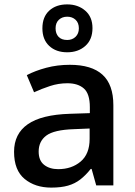

<svg xmlns="http://www.w3.org/2000/svg" viewBox="-20 -844 613 874"><path d="M298 -549Q397 -549 446.5 -504Q496 -459 496 -365V0H418L397 -75H393Q370 -46 345.5 -27Q321 -8 289.5 1Q258 10 213 10Q140 10 92 -29.5Q44 -69 44 -153Q44 -235 106.5 -278.5Q169 -322 298 -326L389 -329V-356Q389 -417 362 -441Q335 -465 287 -465Q246 -465 208 -452.5Q170 -440 135 -424L102 -502Q140 -522 190.5 -535.5Q241 -549 298 -549ZM316 -256Q226 -253 191 -227Q156 -201 156 -154Q156 -113 181 -93.5Q206 -74 245 -74Q306 -74 347 -108.5Q388 -143 388 -212V-259ZM286 -606Q235 -606 204 -635Q173 -664 173 -715Q173 -767 204 -795.5Q235 -824 286 -824Q335 -824 368 -795.5Q401 -767 401 -716Q401 -664 368.5 -635Q336 -606 286 -606ZM286 -662Q309 -662 324 -676.5Q339 -691 339 -715Q339 -740 324 -754Q309 -768 286 -768Q263 -768 248 -754Q233 -740 233 -715Q233 -691 246.5 -676.5Q260 -662 286 -662Z"/></svg>

Font: Noto Sans Syriac Eastern Medium
Style: Regular
Weight: 500
Designer: Patrick Giasson and the Monotype Design Team
Foundry: Monotype Imaging Inc.
Version: Version 3.001